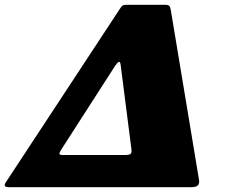

<svg xmlns="http://www.w3.org/2000/svg" viewBox="-21 -785 991 805"><path d="M499.5 -135H242.5Q229 -135 228.2 -139.8Q227.5 -144.5 235 -156.5L462 -509.5Q469.5 -521 476.2 -525Q483 -529 485 -511.5L530 -159.5Q532 -145 526.8 -140Q521.5 -135 499.5 -135ZM780 0Q801.5 0 808.8 -8.2Q816 -16.5 813.5 -30.5L695 -743.5Q693 -755.5 688.8 -760.2Q684.5 -765 667 -765H517Q500 -765 494.8 -762.8Q489.5 -760.5 482 -748.5L2 -18.5Q-3 -10.5 -0.5 -5.2Q2 0 17.5 0Z"/></svg>

Font: Besley Black
Style: Italic
Weight: 900
Italic angle: -13°
Designer: Owen Earl
Foundry: indestructible type*
Version: Version 2.001